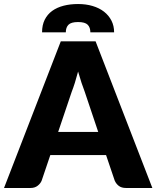

<svg xmlns="http://www.w3.org/2000/svg" viewBox="-33 -934 777 954"><path d="M0 0ZM724 0H593Q571 0 557.5 -10.2Q544 -20.5 537 -36.5L494 -163.5H217L174 -36.5Q168.5 -22.5 154.2 -11.2Q140 0 119 0H-13L269 -728.5H442ZM256 -278.5H455L388 -478Q380.5 -497 372 -522.8Q363.5 -548.5 355 -578.5Q347 -548 338.8 -522Q330.5 -496 323 -477ZM355 -914Q394.5 -914 427.2 -904.2Q460 -894.5 483.8 -876Q507.5 -857.5 520.8 -831.5Q534 -805.5 534 -773.5H416Q416 -797.5 402.8 -811Q389.5 -824.5 355 -824.5Q320.5 -824.5 307.2 -811Q294 -797.5 294 -773.5H176Q176 -809.5 189.2 -836Q202.5 -862.5 226.2 -879.8Q250 -897 282.8 -905.5Q315.5 -914 355 -914Z"/></svg>

Font: Lato Black
Style: Regular
Weight: 900
Designer: Lukasz Dziedzic
Foundry: tyPoland Lukasz Dziedzic
Version: Version 2.007; 2014-02-27